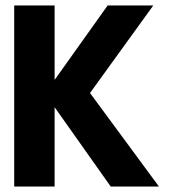

<svg xmlns="http://www.w3.org/2000/svg" viewBox="-20 -680 616 700"><path d="M308.2 -340.9 559.4 0H383.6L179.1 -289.2V0H31.8V-660H179.1V-388.7L372.4 -660H538.8Z"/></svg>

Font: League Spartan Extralight
Style: Regular
Weight: 200
Foundry: The League of Moveable Type
Version: Version 2.300; ttfautohint (v1.8.3)